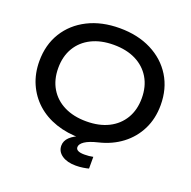

<svg xmlns="http://www.w3.org/2000/svg" viewBox="-161 -923 1271 1279"><g transform="rotate(20 474.0 -283.5)"><path d="M600 185Q587 189 561.5 193Q536 197 509 197Q448 197 411 171.5Q374 146 374 104Q374 70 401.5 43.5Q429 17 489 -6L480 14Q383 15 302.5 -12.5Q222 -40 164.5 -92Q107 -144 75.5 -216Q44 -288 44 -375Q44 -491 98 -578.5Q152 -666 249 -715Q346 -764 474 -764Q602 -764 699 -715Q796 -666 850 -578.5Q904 -491 904 -375Q904 -279 866 -202.5Q828 -126 759.5 -74Q691 -22 599 0Q537 15 507.5 35Q478 55 478 77Q478 108 539 108Q555 108 571 106.5Q587 105 600 102ZM178 -375Q178 -292 214.5 -231Q251 -170 317.5 -137Q384 -104 474 -104Q565 -104 631 -137Q697 -170 733.5 -231Q770 -292 770 -375Q770 -458 733.5 -519Q697 -580 631 -613Q565 -646 474 -646Q384 -646 317.5 -613Q251 -580 214.5 -519Q178 -458 178 -375Z"/></g></svg>

Font: Bounded
Style: Regular
Weight: 400
Designer: Vlad Churkin
Version: Version 1.0